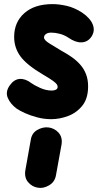

<svg xmlns="http://www.w3.org/2000/svg" viewBox="-20 -571 518 936"><path d="M230 10Q195 10 161.8 1.2Q128.5 -7.5 102 -19.5Q75.5 -31.5 60.5 -42Q30.5 -64.5 18 -93.8Q5.5 -123 27 -154Q48.5 -184.5 76.2 -186.2Q104 -188 132.5 -166Q145 -156.5 174.5 -143Q204 -129.5 232.5 -129.5Q244 -129.5 252.5 -133.8Q261 -138 261 -147.5Q261 -153 257.5 -159Q254 -165 239.8 -175.8Q225.5 -186.5 192 -206Q110.5 -254 79.8 -296Q49 -338 49 -391Q49 -463 98.8 -507Q148.5 -551 236.5 -551Q267.5 -551 305 -542.5Q342.5 -534 380.5 -509.5Q420.5 -482 432.5 -450.8Q444.5 -419.5 425 -391Q407.5 -366 378 -364.5Q348.5 -363 313 -387.5Q294.5 -400 272 -406Q249.5 -412 230 -412Q213 -412 203.8 -405Q194.5 -398 194.5 -388Q194.5 -375.5 221.5 -358.8Q248.5 -342 280.5 -323Q307.5 -308.5 330.8 -292Q354 -275.5 371.8 -255.2Q389.5 -235 399.5 -209Q409.5 -183 409.5 -150Q409.5 -91 381.5 -56Q353.5 -21 312 -5.5Q270.5 10 230 10ZM164.5 344Q136 339.5 117 317Q98 294.5 103.5 259.5L130 111Q135 78 161.2 62.8Q187.5 47.5 215 50Q245.5 53.5 265.5 75.8Q285.5 98 280 133.5L253 282.5Q247.5 316 219.2 332.5Q191 349 164.5 344Z"/></svg>

Font: Edu SA Hand
Style: Regular
Weight: 400
Designer: Tina and Corey Anderson, Eben Sorkin, Mirko Velimirovic
Foundry: Google for Education
Version: Version 2.000